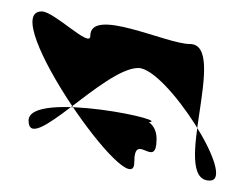

<svg xmlns="http://www.w3.org/2000/svg" viewBox="-20 -517 428 336"><path d="M215 -233C215 -153 -27 -497 53 -497C75 -497 138 -432 138 -454C138 -506 271 -440 312 -440C382 -440 276 -201 347 -201C396 -201 271 -398 222 -398C162 -398 30 -245 30 -306C30 -361 298 -303 236 -303C154 -303 254 -334 254 -274C254 -217 215 -290 215 -233Z"/></svg>

Font: CiSf CamouflageKit II
Style: Regular
Weight: 400
Version: Version 1